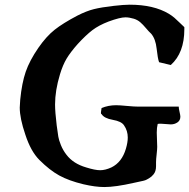

<svg xmlns="http://www.w3.org/2000/svg" viewBox="-20 -754 790 802"><path d="M636.7 -140.6Q636.7 -130.9 634.3 -109.4Q631.8 -87.9 631.8 -77.1V-59.6Q631.8 -38.1 621.1 -25.4Q613.3 -15.6 602.5 -9.3Q591.8 -2.9 586.4 -1Q581.1 1 561.5 4.9Q542 8.8 539.1 9.8Q461.9 27.3 416 27.3Q377.9 27.3 328.1 15.6Q267.6 1 227.5 -21Q187.5 -43 144.5 -85.9Q108.4 -122.1 85.9 -191.4Q62.5 -259.8 62.5 -304.7Q62.5 -314.5 64.5 -337.9Q71.3 -407.2 87.4 -454.1Q103.5 -501 140.6 -554.7Q173.8 -602.5 208.5 -629.9Q243.2 -657.2 302.7 -688.5Q340.8 -708 372.1 -715.8Q403.3 -723.6 455.1 -729.5Q498 -734.4 521.5 -734.4Q622.1 -734.4 685.5 -696.3Q698.2 -688.5 708 -680.2Q717.8 -671.9 729.5 -660.2Q741.2 -648.4 750 -640.6V-631.8Q750 -533.2 693.4 -482.4L644.5 -494.1Q638.7 -509.8 634.3 -550.8Q629.9 -591.8 611.3 -613.3Q601.6 -622.1 589.4 -636.7Q577.1 -651.4 565.9 -661.1Q554.7 -670.9 539.1 -675.8Q519.5 -681.6 503.9 -681.6Q481.4 -681.6 433.6 -664.1Q392.6 -648.4 365.7 -627.9Q338.9 -607.4 304.7 -570.3Q274.4 -536.1 258.3 -509.3Q242.2 -482.4 230.5 -443.4Q210 -376 210 -317.4Q210 -287.1 216.8 -230.5Q221.7 -196.3 223.6 -183.1Q225.6 -169.9 234.4 -147.9Q243.2 -126 257.8 -107.4Q286.1 -70.3 339.8 -54.7Q377 -43 398.4 -43Q419.9 -43 445.3 -54.7Q489.3 -76.2 505.9 -132.8Q513.7 -159.2 513.7 -179.7Q513.7 -208 498 -230.5Q487.3 -247.1 451.2 -253.4Q415 -259.8 404.3 -277.3Q400.4 -277.3 402.3 -289.6Q404.3 -301.8 404.3 -302.7Q432.6 -314.5 464.8 -314.5Q479.5 -314.5 510.3 -311.5Q541 -308.6 558.6 -308.6H726.6Q726.6 -300.8 730 -286.6Q733.4 -272.5 733.4 -266.6Q733.4 -251 721.2 -242.7Q709 -234.4 693.4 -234.4Q687.5 -234.4 673.3 -235.8Q659.2 -237.3 651.4 -237.3Q642.6 -237.3 638.7 -236.3Q634.8 -220.7 634.8 -200.2Q634.8 -191.4 635.7 -171.4Q636.7 -151.4 636.7 -140.6Z"/></svg>

Font: Essays1743
Style: Italic
Weight: 500
Italic angle: -10°
Designer: Based on the typeface in a 1743 English translation of the essays of Montaigne.  PostScript/TrueType font designed by Jo
Version: Version 002.100